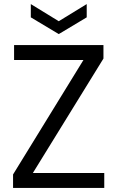

<svg xmlns="http://www.w3.org/2000/svg" viewBox="-20 -921 575 941"><path d="M44 0V-66L389 -627H49V-700H487V-634L141 -73H491V0ZM268 -754 131 -836V-901L268 -817L405 -901V-836Z"/></svg>

Font: DM Sans 24pt
Style: Regular
Weight: 400
Designer: Colophon Foundry, Jonny Pinhorn
Foundry: Colophon Foundry
Version: Version 4.004;gftools[0.9.30]